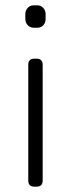

<svg xmlns="http://www.w3.org/2000/svg" viewBox="-20 -700 266 720"><path d="M75 -629V-647Q75 -661 84 -670.5Q93 -680 106 -680H120Q133 -680 142 -670.5Q151 -661 151 -647V-629Q151 -615 142.5 -605.5Q134 -596 120 -596H106Q93 -596 84 -605.5Q75 -615 75 -629ZM86 -23V-457Q86 -480 109 -480H117Q140 -480 140 -457V-23Q140 0 117 0H109Q86 0 86 -23Z"/></svg>

Font: Mitr ExtraLight
Style: Regular
Weight: 275
Designer: Thanarat Vachiruckul
Foundry: Cadson Demak Co.,Ltd.
Version: Version 1.001